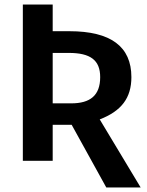

<svg xmlns="http://www.w3.org/2000/svg" viewBox="-20 -711 651 849"><path d="M450 118H602L421 -183C517 -220 561 -278 561 -370C561 -505 470 -573 287 -573H213V-691H81V0H213V-159H297ZM213 -477H284C380 -477 423 -445 423 -370C423 -289 379 -254 295 -254H213Z"/></svg>

Font: Fira Sans Medium
Style: Regular
Weight: 500
Designer: Carrois Corporate & Edenspiekermann AG
Foundry: Carrois Corporate GbR & Edenspiekermann AG
Version: Version 4.203